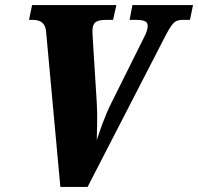

<svg xmlns="http://www.w3.org/2000/svg" viewBox="-20 -734 778 754"><path d="M161 -610 217 0H324L630 -594C659 -648 667 -656 701 -656H726L738 -714H500L489 -656H509C542 -656 560 -652 560 -633C560 -622 557 -608 544 -584L418 -331C390 -276 371 -216 360 -184C361 -210 363 -286 360 -331L344 -587C344 -593 343 -604 343 -612C343 -653 366 -656 404 -656H424L437 -714H106L94 -656H106C130 -656 157 -651 161 -610Z"/></svg>

Font: Noto Serif Condensed Black
Style: Italic
Weight: 900
Width: 3
Italic angle: -12°
Designer: Monotype Design Team
Foundry: Monotype Imaging Inc.
Version: Version 2.013